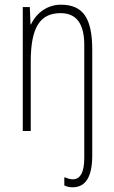

<svg xmlns="http://www.w3.org/2000/svg" viewBox="-20 -558 487 818"><path d="M289 240C345 240 373 195 373 104V-345C373 -481 334 -538 239 -538C186 -538 137 -507 112 -454H110L107 -528H77V0H111V-296C111 -442 151 -502 238 -502C305 -502 339 -458 339 -366V115C339 176 322 206 290 206C280 206 267 202 254 197V232C264 237 276 240 289 240Z"/></svg>

Font: Kathrein 37 Thin Condensed
Style: Regular
Weight: 250
Width: 3
Designer: Lazydogs Typefoundry, based on Open Sans by Ascender Corporation
Foundry: Lazydogs Typefoundry
Version: Version 1.003;PS 001.003;hotconv 1.0.88;makeotf.lib2.5.64775